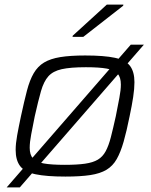

<svg xmlns="http://www.w3.org/2000/svg" viewBox="-20 -759 655 834"><path d="M9 55 548 -565H605L66 55ZM264 8Q182 8 134.5 -2Q87 -12 67.5 -37.5Q48 -63 48 -108Q48 -135 54.5 -171Q61 -207 71 -254Q85 -319 97 -365Q109 -411 126.5 -441Q144 -471 171.5 -487.5Q199 -504 242 -511Q285 -518 350 -518Q432 -518 479 -508Q526 -498 545 -472.5Q564 -447 564 -402Q564 -374 558.5 -337.5Q553 -301 543 -254Q530 -189 517 -143.5Q504 -98 487 -68Q470 -38 442.5 -21.5Q415 -5 372 1.5Q329 8 264 8ZM262 -43Q315 -43 349.5 -48Q384 -53 405 -65.5Q426 -78 439 -102Q452 -126 461.5 -163Q471 -200 483 -254Q492 -300 498.5 -334Q505 -368 505 -392Q505 -423 491 -439Q477 -455 444 -461Q411 -467 353 -467Q286 -467 248 -458.5Q210 -450 190 -427.5Q170 -405 158 -363Q146 -321 131 -254Q122 -209 115.5 -175Q109 -141 109 -117Q109 -87 123 -71Q137 -55 170 -49Q203 -43 262 -43ZM295 -599 296 -604 444 -739H516L515 -734L342 -599Z"/></svg>

Font: Saira SemiExpanded Light
Style: Italic
Weight: 300
Width: 6
Italic angle: -12°
Designer: Hector Gatti with collaboration of the Omnibus-Type team
Foundry: Omnibus-Type
Version: Version 1.101